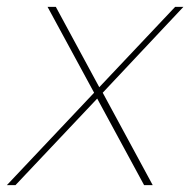

<svg xmlns="http://www.w3.org/2000/svg" viewBox="-41 -537 552 557"><path d="M121 -517 247 -284 467 -517H491L257 -268L402 0H377L241 -251L4 0H-21L232 -268L97 -517Z"/></svg>

Font: TypoPRO Montserrat Alternates
Style: Italic
Weight: 250
Italic angle: -11.3°
Designer: Julieta Ulanovsky
Foundry: Julieta Ulanovsky
Version: Version 6.001